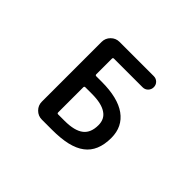

<svg xmlns="http://www.w3.org/2000/svg" viewBox="-141 -1029 1283 1283"><g transform="rotate(45 500.0 -388.0)"><path d="M356.4 -20.5Q321.3 -20.5 296.4 -45.4Q271.5 -70.3 271.5 -105.5V-669.9Q271.5 -705.1 296.4 -730Q321.3 -754.9 356.4 -754.9H679.7Q702.1 -754.9 717.3 -739.7Q732.4 -724.6 732.4 -702.6Q732.4 -680.7 717.3 -665Q702.1 -649.4 679.7 -649.4H409.2Q399.4 -649.4 399.4 -639.6V-492.2Q399.4 -482.4 409.2 -482.4H460Q612.3 -482.4 691.4 -425.8Q771.5 -368.2 771.5 -262.7Q771.5 -135.7 694.3 -78.1Q656.2 -48.8 594.7 -34.2Q535.2 -20.5 452.1 -20.5ZM468.8 -122.1Q564.5 -122.1 608.4 -157.2Q650.4 -190.4 650.4 -261.7Q650.4 -320.3 606.4 -348.6Q561.5 -378.9 470.7 -378.9H409.2Q399.4 -378.9 399.4 -369.1V-131.8Q399.4 -122.1 409.2 -122.1Z"/></g></svg>

Font: Rounded-X Mgen+ 1mn medium
Style: Regular
Weight: 500
Designer: [Source Han Sans]
Ryoko NISHIZUKA  (kana & ideographs); Paul D. Hunt (Latin, Greek & Cyrillic); Wenlong ZHANG  (bopomofo
Version: Version 1.059.20150602